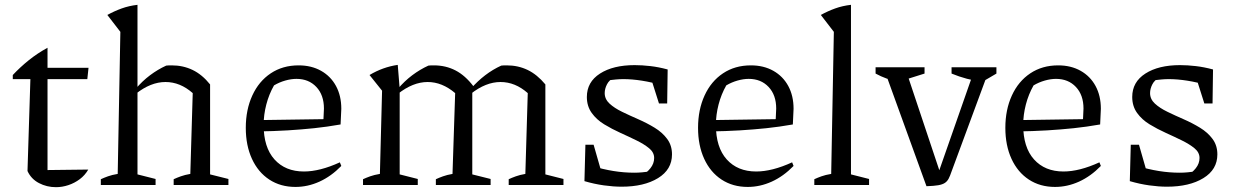

<svg xmlns="http://www.w3.org/2000/svg" viewBox="-20 -767 5126 796"><path d="M177 -569V-486H347L342 -439H177V-62L346 -64Q332 -40 310.5 -24Q289 -8 263.5 0.5Q238 9 212 9Q174 9 141.5 -8Q109 -25 94 -58L106 -439H33V-456Q64 -489 99.5 -517.5Q135 -546 177 -569Z M398 0V-24Q411 -30 427.5 -36Q444 -42 468 -46L479 -635L425 -705Q454 -721 484.5 -732Q515 -743 550 -747V-44L625 -25V0ZM700 0V-24Q713 -30 729.5 -36Q746 -42 769 -46L779 -381L851 -417V-44L927 -25V0ZM543 -378 542 -398Q570 -431 602 -455Q634 -479 669 -495Q675 -496 681 -496Q687 -496 692 -496Q739 -496 778.5 -477Q818 -458 851 -417L779 -381Q727 -427 666 -427Q605 -427 543 -378Z M1205 8Q1143 8 1096.5 -22.5Q1050 -53 1024.5 -108.5Q999 -164 999 -237Q999 -312 1026 -371Q1053 -430 1102.5 -463Q1152 -496 1218 -496Q1271 -496 1311 -473.5Q1351 -451 1373 -410.5Q1395 -370 1395 -316L1392 -251Q1335 -241 1282.5 -235.5Q1230 -230 1172.5 -226.5Q1115 -223 1045 -222V-269L1321 -273L1323 -317Q1323 -373 1291.5 -406.5Q1260 -440 1209 -440Q1187 -440 1162.5 -433Q1138 -426 1116 -413Q1095 -376 1084 -333.5Q1073 -291 1073 -249Q1073 -156 1118 -106Q1163 -56 1240 -56Q1306 -56 1389 -94L1395 -79Q1353 -36 1304.5 -14Q1256 8 1205 8Z M1485 0V-24Q1498 -30 1514.5 -36Q1531 -42 1555 -46L1564 -391L1512 -456Q1567 -489 1629 -498L1637 -399V-44L1712 -25V0ZM1787 0V-24Q1800 -30 1816.5 -36Q1833 -42 1856 -46L1867 -381L1943 -409L1938 -396V-44L2014 -25V0ZM1867 -381Q1813 -427 1753 -427Q1692 -427 1630 -378L1629 -398Q1657 -431 1689 -455Q1721 -479 1756 -495Q1762 -496 1768 -496Q1774 -496 1779 -496Q1828 -496 1868.5 -475Q1909 -454 1943 -409ZM2089 0V-24Q2102 -30 2118.5 -36Q2135 -42 2158 -46L2168 -381L2241 -417V-44L2316 -25V0ZM2168 -381Q2116 -427 2055 -427Q1994 -427 1932 -378L1931 -398Q1960 -431 1991.5 -455Q2023 -479 2058 -495Q2064 -496 2070 -496Q2076 -496 2081 -496Q2128 -496 2167.5 -477Q2207 -458 2241 -417Z M2557 7Q2523 7 2483.5 1.5Q2444 -4 2403 -16L2434 -79Q2480 -65 2523.5 -58Q2567 -51 2610 -51Q2626 -51 2642 -52.5Q2658 -54 2673 -56L2640 -40Q2661 -50 2676.5 -69.5Q2692 -89 2692 -112Q2692 -135 2671.5 -152Q2651 -169 2619.5 -184.5Q2588 -200 2552.5 -216Q2517 -232 2485 -251.5Q2453 -271 2433 -299Q2413 -327 2413 -365Q2413 -427 2467.5 -462Q2522 -497 2611 -497Q2642 -497 2676.5 -493Q2711 -489 2748 -479L2726 -413Q2683 -426 2641.5 -432.5Q2600 -439 2565 -439Q2549 -439 2533.5 -437.5Q2518 -436 2501 -434L2527 -446Q2506 -436 2496.5 -417.5Q2487 -399 2487 -381Q2487 -356 2507 -337.5Q2527 -319 2559 -303.5Q2591 -288 2626.5 -272.5Q2662 -257 2694 -237.5Q2726 -218 2746 -191Q2766 -164 2766 -127Q2766 -64 2708 -28.5Q2650 7 2557 7ZM2403 -16 2407 -167H2441L2484 -17ZM2712 -338 2667 -480 2748 -479 2746 -338Z M3080 8Q3018 8 2971.5 -22.5Q2925 -53 2899.5 -108.5Q2874 -164 2874 -237Q2874 -312 2901 -371Q2928 -430 2977.5 -463Q3027 -496 3093 -496Q3146 -496 3186 -473.5Q3226 -451 3248 -410.5Q3270 -370 3270 -316L3267 -251Q3210 -241 3157.5 -235.5Q3105 -230 3047.5 -226.5Q2990 -223 2920 -222V-269L3196 -273L3198 -317Q3198 -373 3166.5 -406.5Q3135 -440 3084 -440Q3062 -440 3037.5 -433Q3013 -426 2991 -413Q2970 -376 2959 -333.5Q2948 -291 2948 -249Q2948 -156 2993 -106Q3038 -56 3115 -56Q3181 -56 3264 -94L3270 -79Q3228 -36 3179.5 -14Q3131 8 3080 8Z M3356 0V-24Q3369 -30 3385.5 -36Q3402 -42 3426 -46L3437 -635L3383 -705Q3412 -721 3442.5 -732Q3473 -743 3508 -747V-44L3583 -25V0Z M3821 5 3646 -478H3735L3883 -35H3865L4020 -478H4081L3925 -56Q3919 -38 3913 -26.5Q3907 -15 3897 -8.5Q3887 -2 3869.5 1Q3852 4 3821 5ZM3705 -428Q3679 -433 3655.5 -441.5Q3632 -450 3610 -462V-488H3813V-462ZM4053 -428Q3988 -436 3925 -462V-488H4111V-462Z M4354 8Q4292 8 4245.5 -22.5Q4199 -53 4173.5 -108.5Q4148 -164 4148 -237Q4148 -312 4175 -371Q4202 -430 4251.5 -463Q4301 -496 4367 -496Q4420 -496 4460 -473.5Q4500 -451 4522 -410.5Q4544 -370 4544 -316L4541 -251Q4484 -241 4431.5 -235.5Q4379 -230 4321.5 -226.5Q4264 -223 4194 -222V-269L4470 -273L4472 -317Q4472 -373 4440.5 -406.5Q4409 -440 4358 -440Q4336 -440 4311.5 -433Q4287 -426 4265 -413Q4244 -376 4233 -333.5Q4222 -291 4222 -249Q4222 -156 4267 -106Q4312 -56 4389 -56Q4455 -56 4538 -94L4544 -79Q4502 -36 4453.5 -14Q4405 8 4354 8Z M4818 7Q4784 7 4744.5 1.5Q4705 -4 4664 -16L4695 -79Q4741 -65 4784.5 -58Q4828 -51 4871 -51Q4887 -51 4903 -52.5Q4919 -54 4934 -56L4901 -40Q4922 -50 4937.5 -69.5Q4953 -89 4953 -112Q4953 -135 4932.5 -152Q4912 -169 4880.5 -184.5Q4849 -200 4813.5 -216Q4778 -232 4746 -251.5Q4714 -271 4694 -299Q4674 -327 4674 -365Q4674 -427 4728.5 -462Q4783 -497 4872 -497Q4903 -497 4937.5 -493Q4972 -489 5009 -479L4987 -413Q4944 -426 4902.5 -432.5Q4861 -439 4826 -439Q4810 -439 4794.5 -437.5Q4779 -436 4762 -434L4788 -446Q4767 -436 4757.5 -417.5Q4748 -399 4748 -381Q4748 -356 4768 -337.5Q4788 -319 4820 -303.5Q4852 -288 4887.5 -272.5Q4923 -257 4955 -237.5Q4987 -218 5007 -191Q5027 -164 5027 -127Q5027 -64 4969 -28.5Q4911 7 4818 7ZM4664 -16 4668 -167H4702L4745 -17ZM4973 -338 4928 -480 5009 -479 5007 -338Z"/></svg>

Font: Piazzolla Thin
Style: Regular
Weight: 400
Version: Version 2.001